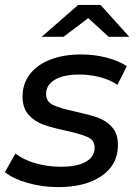

<svg xmlns="http://www.w3.org/2000/svg" viewBox="-32 -757 553 783"><path d="M-12 -55 31 -131Q62 -106 111.5 -91.5Q161 -77 215 -77Q283 -77 318.5 -97.5Q354 -118 354 -155Q354 -185 325.5 -198Q297 -211 237 -224Q181 -236 145.5 -248.5Q110 -261 85 -288.5Q60 -316 60 -363Q60 -415 89.5 -454Q119 -493 173.5 -514Q228 -535 300 -535Q353 -535 403 -522Q453 -509 485 -487L447 -411Q416 -432 375 -442.5Q334 -453 291 -453Q226 -453 191 -431.5Q156 -410 156 -374Q156 -342 185 -328.5Q214 -315 275 -302Q330 -290 365 -278Q400 -266 424.5 -239Q449 -212 449 -166Q449 -85 382.5 -39.5Q316 6 206 6Q140 6 80.5 -11Q21 -28 -12 -55ZM411 -607 328 -683 227 -607H138L287 -737H378L495 -607Z"/></svg>

Font: Montserrat Alternates Medium
Style: Italic
Weight: 500
Italic angle: -11.3°
Designer: Julieta Ulanovsky
Foundry: Julieta Ulanovsky
Version: Version 7.200